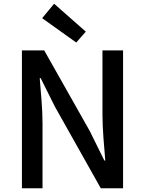

<svg xmlns="http://www.w3.org/2000/svg" viewBox="-20 -1005 774 1025"><path d="M97 0H207V-347C207 -427 198 -512 192 -588H197L274 -434L518 0H637V-736H527V-393C527 -313 536 -224 542 -148H537L460 -304L216 -736H97ZM387 -778 438 -836 269 -985 205 -908Z"/></svg>

Font: Noto Sans CJK KR Medium
Style: Regular
Weight: 500
Designer: Ryoko NISHIZUKA (kana & ideographs); Paul D. Hunt (Latin, Greek & Cyrillic); Wenlong ZHANG (bopomofo); Sandoll Communica
Foundry: Adobe Systems Incorporated
Version: Version 1.004;PS 1.004;hotconv 1.0.82;makeotf.lib2.5.63406